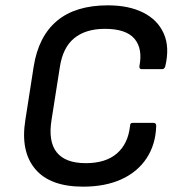

<svg xmlns="http://www.w3.org/2000/svg" viewBox="-20 -687 664 719"><path d="M291 12Q167 12 111.5 -54.5Q56 -121 75 -238L106 -437Q124 -551 193.5 -609Q263 -667 384 -667Q462 -667 516 -640Q570 -613 593 -562Q616 -511 599 -439Q596 -428 587 -428H511Q501 -428 502 -439Q515 -505 483.5 -542Q452 -579 373 -579Q301 -579 258 -544Q215 -509 204 -435L173 -238Q160 -157 192.5 -116.5Q225 -76 301 -76Q376 -76 418 -112.5Q460 -149 467 -216Q467 -227 477 -227H554Q565 -227 565 -216Q563 -146 529 -94.5Q495 -43 434.5 -15.5Q374 12 291 12Z"/></svg>

Font: Sofia Sans SemiBold
Style: Italic
Weight: 600
Italic angle: -9°
Designer: Botio Nikoltchev, Ani Petrova
Foundry: lettersoup
Version: Version 4.100-B